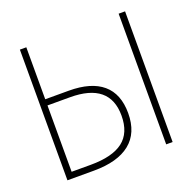

<svg xmlns="http://www.w3.org/2000/svg" viewBox="-100 -628 730 729"><g transform="rotate(-20 265.0 -264.0)"><path d="M53 0V-528H79V-318H174Q264 -318 310.5 -278.5Q357 -239 357 -161Q357 -81 306.5 -40.5Q256 0 160 0ZM452 0V-528H478V0ZM79 -25H156Q244 -25 287 -58Q330 -91 330 -161Q330 -293 170 -293H79Z"/></g></svg>

Font: Noto Sans Mono Condensed Thin
Style: Regular
Weight: 100
Width: 3
Designer: Monotype Design Team
Foundry: Monotype Imaging Inc.
Version: Version 2.014; ttfautohint (v1.8.4.7-5d5b)